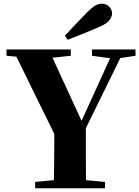

<svg xmlns="http://www.w3.org/2000/svg" viewBox="-20 -1013 749 1033"><path d="M329 -821Q359 -853 389.5 -885.5Q420 -918 448 -946Q474 -972 491.5 -982.5Q509 -993 528 -993Q553 -993 568 -976.5Q583 -960 583 -940Q583 -925 570 -906Q557 -887 518 -870Q475 -851 431.5 -833.5Q388 -816 344 -799ZM169 0V-34L332 -50H378L545 -34V0ZM269 0Q270 -39 270.5 -72.5Q271 -106 271.5 -143.5Q272 -181 272 -229.5Q272 -278 272 -347H442Q442 -279 442 -230.5Q442 -182 442 -144.5Q442 -107 442.5 -73Q443 -39 444 0ZM293 -250 49 -747H242L434 -330H404L412 -348L594 -747H650L406 -250ZM15 -713V-747H361V-713L221 -698H174ZM475 -713V-747H709V-713L610 -698H585Z"/></svg>

Font: Noto Serif JP ExtraLight Black
Style: Regular
Weight: 900
Version: Version 2.003-H1;hotconv 1.1.1;makeotfexe 2.6.0